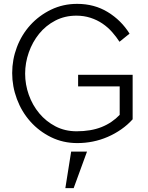

<svg xmlns="http://www.w3.org/2000/svg" viewBox="-20 -735 767 993"><path d="M380 5Q306 5 244 -25.5Q182 -56 137 -106.5Q92 -157 67.5 -222.5Q43 -288 43 -357Q43 -427 67.5 -491.5Q92 -556 137 -605.5Q182 -655 244 -685Q306 -715 379 -715Q468 -715 537.5 -672.5Q607 -630 650 -561L598 -519Q582 -544 560 -569Q538 -594 510 -613Q482 -632 448 -643Q414 -654 375 -654Q315 -654 266 -628.5Q217 -603 182.5 -560.5Q148 -518 129 -464Q110 -410 110 -354Q110 -298 129 -244.5Q148 -191 183 -149Q218 -107 267 -81.5Q316 -56 376 -56Q413 -56 445.5 -61.5Q478 -67 505.5 -78Q533 -89 556.5 -105Q580 -121 599 -141V-288H384V-348H666V-118Q640 -89 607 -66Q574 -43 537 -27Q500 -11 460.5 -3Q421 5 380 5ZM318 238 348 49H430L361 238Z"/></svg>

Font: Rising Sun Light
Style: Regular
Weight: 300
Designer: Matt McInerney, Pablo Impallari, Rodrigo Fuenzalida (Raleway font), Stephen Hutchings (Greek), Cristiano Sobral (main ch
Foundry: The Rising Sun Project Authors
Version: Version 4.327; ttfautohint (v1.8.4.7-5d5b-dirty)